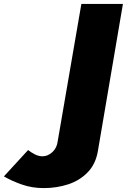

<svg xmlns="http://www.w3.org/2000/svg" viewBox="-256 -720 650 984"><path d="M-112 49 -236 184Q-195 208 -143 226Q-91 244 -32 244Q35 244 94 224.5Q153 205 194 162.5Q235 120 246 52L374 -700H161L40 2Q36 38 12.5 59.5Q-11 81 -38 81Q-58 81 -77.5 71Q-97 61 -112 49Z"/></svg>

Font: Jost* 800 Heavy Italic
Style: Italic
Weight: 800
Italic angle: -10°
Version: Version 3.200; ttfautohint (v0.97) -l 8 -r 50 -G 200 -x 14 -